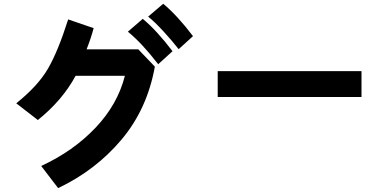

<svg xmlns="http://www.w3.org/2000/svg" viewBox="-20 -930 2040 1008"><path d="M65.4 -387.7Q178.7 -478.5 231.4 -568.8Q284.2 -659.2 337.9 -828.1L471.7 -782.2Q457 -727.5 434.6 -670.9H706.1L793 -580.1Q752.9 -357.4 617.7 -196.8Q482.4 -36.1 285.2 57.6L196.3 -58.6Q365.2 -136.7 481.4 -259.3Q597.7 -381.8 635.7 -532.2H377Q307.6 -403.3 178.7 -299.8ZM757.8 -842.8 836.9 -910.2Q910.2 -849.6 993.2 -740.2L918 -671.9Q883.8 -715.8 837.9 -765.6Q792 -815.4 757.8 -842.8ZM651.4 -763.7 729.5 -831.1Q802.7 -770.5 885.7 -661.1L810.5 -592.8Q724.6 -704.1 651.4 -763.7Z M1123 -420.9V-556.6H1877.9V-420.9Z"/></svg>

Font: Gothic A1 Black
Style: Regular
Weight: 900
Version: Version 2.50